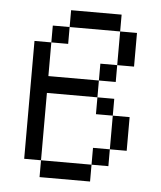

<svg xmlns="http://www.w3.org/2000/svg" viewBox="-48 -667 596 710"><g transform="rotate(5 250.0 -312.5)"><path d="M125 -62.5V0H312.5V-62.5ZM125 -62.5Q125 -62.5 125 -312.5H312.5V-250H375Q375 -250 375 -125H312.5V-62.5H375V-125H437.5Q437.5 -125 437.5 -250H375V-312.5H312.5V-375H125Q125 -375 125 -500H62.5V-62.5ZM312.5 -375H375V-437.5H312.5ZM375 -437.5H437.5Q437.5 -437.5 437.5 -562.5H375Q375 -562.5 375 -437.5ZM125 -500H187.5V-562.5H125ZM187.5 -562.5H375V-625H187.5Z"/></g></svg>

Font: CalcUnifontExMono
Style: Regular
Weight: 500
Version: Version 15.0.06